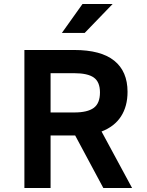

<svg xmlns="http://www.w3.org/2000/svg" viewBox="-20 -948 740 968"><path d="M501 0 359 -265H235V0H103V-696H354Q489 -696 556 -642Q623 -588 623 -485Q623 -412 590 -361Q557 -310 492 -285L646 0ZM235 -381H355Q421 -381 452.5 -404Q484 -427 484 -482Q484 -535 453 -557Q422 -579 354 -579H235ZM396 -928H548L407 -782H292Z"/></svg>

Font: AmikoBold
Style: Bold
Weight: 700
Designer: Pablo Impallari, Rodrigo Fuenzalida, Andres Torresi
Foundry: Impallari Type
Version: Version 1.000; ttfautohint (v1.3)